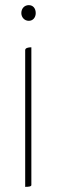

<svg xmlns="http://www.w3.org/2000/svg" viewBox="-20 -529 222 747"><path d="M119 -478C119 -496 109 -509 92 -509C75 -509 63 -496 63 -478C63 -462 75 -448 92 -448C109 -448 119 -462 119 -478ZM102 -345C89 -345 78 -342 78 -334V198C90 198 102 197 102 191Z"/></svg>

Font: Yanone Kaffeesatz Extra Light
Style: Regular
Weight: 200
Designer: Yanone (Cyrillic: Daniel Pouzeot & Huerta Tipografica)
Foundry: Yanone
Version: Version 1.100;PS 001.100;hotconv 1.0.70;makeotf.lib2.5.58329